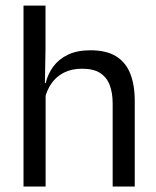

<svg xmlns="http://www.w3.org/2000/svg" viewBox="-20 -683 573 703"><path d="M392.5 0V-303.7Q392.5 -343 381.7 -371.5Q371 -399.9 346.7 -415.7Q322.3 -431.4 280.6 -431.4Q242 -431.4 213.9 -417Q185.9 -402.5 168.6 -377.8Q151.3 -353.1 144.3 -321.6L126.6 -378.9H147.4Q155.1 -412.1 175.1 -439.3Q195.1 -466.5 228.8 -482.7Q262.5 -498.9 311 -498.9Q369.2 -498.9 404.7 -477.1Q440.3 -455.2 456.8 -413.8Q473.4 -372.3 473.4 -312.6V0ZM66.1 0V-662.5H146.6V-503.7L144.2 -363.3L147 -357.1V0Z"/></svg>

Font: Anek Tamil Medium
Style: Regular
Weight: 500
Designer: Aadarsh Rajan (Tamil), Yesha Goshar (Latin)
Foundry: Ek Type
Version: Version 1.003